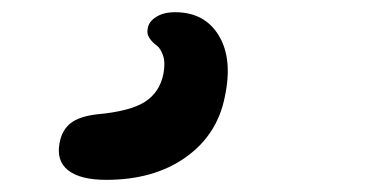

<svg xmlns="http://www.w3.org/2000/svg" viewBox="-20 -68 624 316"><path d="M154.8 228Q112.3 228 92.3 212.4Q72.3 196.8 78.1 167Q82 146 96.2 134.8Q110.4 123.5 140.1 120.1Q194.3 115.2 218.8 99.4Q243.2 83.5 249 53.2Q252.4 35.2 248.3 23.2Q244.1 11.2 237.5 6.6Q231 2 226.1 -5.1Q221.2 -12.2 223.1 -21Q224.6 -32.2 236.8 -40Q249 -47.9 268.1 -47.9Q316.9 -47.9 340.1 -9.5Q363.3 28.8 350.1 90.8Q337.9 153.8 285.6 190.9Q233.4 228 154.8 228Z"/></svg>

Font: Shantell Sans Bouncy
Style: Italic
Weight: 500
Italic angle: -11.31°
Designer: Stephen Nixon, Anya Danilova, Shantell Martin
Foundry: Arrow Type
Version: Version 1.006;[9816181b4]